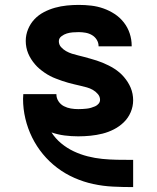

<svg xmlns="http://www.w3.org/2000/svg" viewBox="-20 -548 640 783"><path d="M522 215Q481 215 440.5 213Q400 211 360.5 202.5Q321 194 283.5 177.5Q246 161 213.5 136.5Q181 112 155 80.5Q129 49 111 12.5Q93 -24 83.5 -64Q74 -104 74 -145Q74 -149 74.5 -154Q75 -159 75 -164H210Q210 -164 210 -163.5Q210 -163 210 -163Q210 -148 218.5 -135Q227 -122 240.5 -115Q254 -108 269 -105.5Q284 -103 299 -103Q308 -103 316.5 -103.5Q325 -104 334 -105Q343 -106 351.5 -108.5Q360 -111 368 -114.5Q376 -118 382 -125Q388 -132 388 -141Q388 -154 379 -164.5Q370 -175 358.5 -181.5Q347 -188 334.5 -191.5Q322 -195 309 -198Q296 -201 283.5 -204Q271 -207 258 -210.5Q245 -214 232.5 -218.5Q220 -223 208 -227.5Q196 -232 184.5 -238Q173 -244 162 -251.5Q151 -259 141 -267.5Q131 -276 122.5 -286Q114 -296 107 -307Q100 -318 95 -330Q90 -342 87.5 -355Q85 -368 85 -381Q85 -406 94.5 -429Q104 -452 120.5 -469.5Q137 -487 159 -498.5Q181 -510 204.5 -516.5Q228 -523 252.5 -525.5Q277 -528 301 -528Q327 -528 352.5 -525Q378 -522 402 -513.5Q426 -505 447.5 -491Q469 -477 485 -456.5Q501 -436 509 -411.5Q517 -387 517 -362Q517 -361 517 -360.5Q517 -360 517 -359H382Q382 -359 382 -359.5Q382 -360 382 -360Q382 -374 374.5 -386Q367 -398 355 -405Q343 -412 329 -414.5Q315 -417 301 -417Q289 -417 276.5 -416Q264 -415 252.5 -411.5Q241 -408 230.5 -400Q220 -392 220 -380Q220 -366 229 -356Q238 -346 249.5 -339.5Q261 -333 273.5 -329Q286 -325 299 -322Q312 -319 324.5 -315.5Q337 -312 349.5 -308.5Q362 -305 374.5 -301Q387 -297 399 -292Q411 -287 423 -281Q435 -275 446 -268Q457 -261 467 -252.5Q477 -244 485.5 -234Q494 -224 501 -213Q508 -202 513 -190Q518 -178 520.5 -165Q523 -152 523 -139Q523 -114 513 -90.5Q503 -67 485 -49.5Q467 -32 444.5 -20.5Q422 -9 398 -3Q374 3 349 5.5Q324 8 299 8Q271 8 243.5 4.5Q216 1 190 -8Q206 17 229.5 36.5Q253 56 280.5 69Q308 82 337.5 89.5Q367 97 397 100Q427 103 457 103.5Q487 104 517 104H519Q519 104 519 104Q519 104 519 104H520Q520 104 520.5 104Q521 104 521 104H523V215Z"/></svg>

Font: Iosevka SS04 Heavy Extended
Style: Regular
Weight: 900
Width: 7
Monospace: yes
Designer: Belleve Invis
Foundry: Belleve Invis
Version: Version 19.0.0; ttfautohint (v1.8.4)